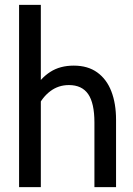

<svg xmlns="http://www.w3.org/2000/svg" viewBox="-20 -770 548 790"><path d="M58.5 0V-750H148V-405L121.5 -404Q147 -448.5 187 -474.2Q227 -500 283.5 -500Q341.5 -500 380.2 -472Q419 -444 438.2 -394Q457.5 -344 457.5 -277V0H368.5V-266Q368.5 -345.5 342.8 -382.8Q317 -420 263.5 -420Q220.5 -420 187.2 -395Q154 -370 134.5 -328L148 -383V0Z"/></svg>

Font: Cabin
Style: Regular
Weight: 400
Width: 4
Designer: Pablo Impallari
Foundry: Pablo Impallari. http://www.impallari.com Igino Marini. http://www.ikern.com
Version: Version 3.001